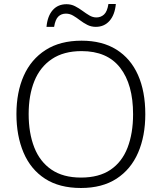

<svg xmlns="http://www.w3.org/2000/svg" viewBox="-20 -928 808 958"><path d="M705 -358Q705 -249 669 -166Q633 -83 561.5 -36.5Q490 10 384 10Q276 10 204.5 -36.5Q133 -83 97.5 -166.5Q62 -250 62 -359Q62 -468 98.5 -550Q135 -632 207.5 -678.5Q280 -725 387 -725Q490 -725 561 -680.5Q632 -636 668.5 -554Q705 -472 705 -358ZM123 -359Q123 -264 151 -192.5Q179 -121 237 -81.5Q295 -42 384 -42Q474 -42 531.5 -81Q589 -120 616.5 -191.5Q644 -263 644 -358Q644 -507 579.5 -590Q515 -673 387 -673Q298 -673 239 -633.5Q180 -594 151.5 -523.5Q123 -453 123 -359ZM212 -794Q217 -848 243 -877.5Q269 -907 312 -907Q335 -907 354.5 -897Q374 -887 391.5 -874Q409 -861 426 -851Q443 -841 461 -841Q483 -841 499 -855.5Q515 -870 521 -908H558Q553 -854 526.5 -824Q500 -794 458 -794Q435 -794 415.5 -804Q396 -814 379 -827Q362 -840 345 -850Q328 -860 309 -860Q286 -860 271 -845.5Q256 -831 250 -794Z"/></svg>

Font: Noto Traditional Nushu Light
Style: Regular
Weight: 300
Designer: LIU Zhao
Foundry: LiuZhao Studio
Version: Version 2.003; ttfautohint (v1.8.4.7-5d5b)